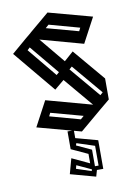

<svg xmlns="http://www.w3.org/2000/svg" viewBox="-100 -726 698 1043"><g transform="rotate(-10 249.5 -205.0)"><path d="M310 2 70 -63 143 -200 395 -131 260 -291 207 -247 15 -478 98 -549 127 -573 130 -576 238 -667 478 -602 405 -465 169 -530 285 -390 336 -435 484 -260V-144L431 -100ZM390 -537 399 -555 232 -601 214 -585ZM96 -484 228 -324 243 -337 110 -497ZM302 -342 443 -175 458 -188 317 -355ZM158 -128 149 -110 316 -64 334 -80ZM205 219 228 135 324 180V128L233 86V-12H268V31L389 64V222H354L344 257ZM265 71 347 109V200H367V91L269 59ZM325 223 328 214 248 177 243 196Z"/></g></svg>

Font: Blaka Hollow
Style: Regular
Weight: 400
Designer: Mohamed Gaber
Foundry: Kief Type Foundry
Version: Version 1.003; ttfautohint (v1.8.4.7-5d5b)